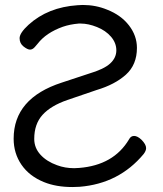

<svg xmlns="http://www.w3.org/2000/svg" viewBox="-20 -733 657 774"><path d="M95 -633Q173 -704 293 -712Q304 -713 314 -713Q366 -713 412 -694Q468 -672 500 -630.5Q532 -589 532 -540Q532 -472 487.5 -432Q443 -392 369 -370L252 -330Q185 -307 151.5 -270Q118 -233 118 -173Q118 -137 143 -109.5Q168 -82 210 -67Q242 -55 279 -55Q289 -55 299 -56Q438 -67 500 -171Q507 -185 520.5 -185Q534 -185 550 -170Q569 -151 569 -136Q569 -125 559 -112Q460 7 301 20Q286 21 272 21Q206 21 157 1Q98 -23 66.5 -69Q35 -115 35 -174Q35 -337 229 -400L338 -436Q399 -454 424 -477Q449 -500 449 -530Q449 -560 427.5 -585Q406 -610 371 -624Q336 -638 306 -638Q302 -638 297 -638Q262 -635 233 -625Q166 -601 132 -557L120 -543Q111 -533 101 -533Q91 -533 75 -545.5Q59 -558 59 -579Q59 -600 95 -633Z"/></svg>

Font: Moon Stars Kai
Style: Bold
Weight: 700
Designer: GuiWonder
Version: Version 1.101